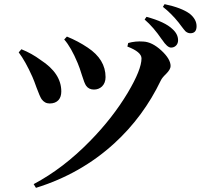

<svg xmlns="http://www.w3.org/2000/svg" viewBox="-20 -856 966 924"><path d="M153 48 142 30Q284 -45 413 -177Q522 -288 595 -410Q661 -521 661 -575Q661 -606 593 -632L597 -649Q632 -659 670 -656Q712 -654 756.5 -613Q801 -572 801 -538Q801 -522 779 -500Q760 -482 754 -469Q670 -294 530 -166Q369 -19 153 48ZM219 -358Q195 -358 180 -379Q171 -393 156 -434Q144 -468 136 -486Q102 -562 70 -604L83 -619Q133 -599 176 -567Q275 -503 275 -416Q275 -390 262 -375Q247 -358 219 -358ZM432 -425Q407 -425 394 -444Q386 -456 374.5 -493.5Q363 -531 354 -552Q322 -629 289 -666L302 -680Q356 -658 402 -627Q488 -570 488 -485Q488 -457 471 -440Q455 -425 432 -425ZM803 -627Q785 -627 760 -665L759 -666Q719 -725 676 -762L685 -775Q774 -751 810 -716Q837 -692 837 -662Q837 -647 827.5 -637Q818 -627 803 -627ZM896 -696Q884 -696 873 -705Q867 -711 852 -731Q850 -734 849 -735Q846 -739 840 -747Q805 -791 764 -823L772 -836Q853 -819 893 -790Q926 -763 926 -730Q926 -696 896 -696Z"/></svg>

Font: GenRyuMin TW B
Style: Regular
Weight: 700
Version: Version 1.501;PS 1;hotconv 16.6.51;makeotf.lib2.5.65220